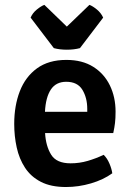

<svg xmlns="http://www.w3.org/2000/svg" viewBox="-20 -756 539 790"><path d="M442 -43Q405.5 -16.5 354.5 -1.5Q303.5 13.5 251.5 13.5Q189.5 13.5 148.2 -7.8Q107 -29 83 -65.8Q59 -102.5 48.8 -149Q38.5 -195.5 38.5 -246Q38.5 -321 61.5 -380.5Q84.5 -440 132.2 -474.8Q180 -509.5 253 -509.5Q318.5 -509.5 363.5 -481.2Q408.5 -453 432 -404.8Q455.5 -356.5 455.5 -296.5Q455.5 -269 453.2 -250Q451 -231 446 -208.5H165.5Q168.5 -155 190.5 -119.5Q212.5 -84 270.5 -84Q307 -84 341 -94Q375 -104 406.5 -119Q421 -105 430.2 -83.2Q439.5 -61.5 442 -43ZM252.5 -419.5Q210.5 -419.5 189.2 -387.5Q168 -355.5 165 -296H339V-308Q339 -353.5 319 -386.5Q299 -419.5 252.5 -419.5ZM201.5 -558 106 -683.5Q114 -702.5 131.5 -716.8Q149 -731 162.5 -736L255 -646.5L348 -736Q361.5 -731 378.8 -716.8Q396 -702.5 404.5 -683.5L309 -558Q285 -551.5 255 -551.5Q225.5 -551.5 201.5 -558Z"/></svg>

Font: Signika Negative SemiBold
Style: Regular
Weight: 600
Designer: Anna Giedryś
Foundry: Anna Giedryś
Version: Version 2.000; ttfautohint (v1.8.3) -l 8 -r 50 -G 200 -x 9 -